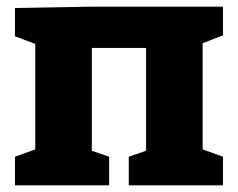

<svg xmlns="http://www.w3.org/2000/svg" viewBox="-20 -557 715 577"><path d="M650 -537V-451L589 -427V-108L650 -86V0H367V-86L419 -104V-413H256V-104L308 -86V0H25V-86L86 -108V-425L25 -448V-533L255 -537Z"/></svg>

Font: Bitter Pro ExtraBold
Style: Regular
Weight: 800
Designer: Sol Matas, and Bitter project Authors
Foundry: Sol Matas
Version: Version 1.010